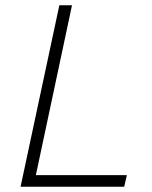

<svg xmlns="http://www.w3.org/2000/svg" viewBox="-20 -708 578 728"><path d="M58 0 205 -688H253L116 -44H461L451 0Z"/></svg>

Font: Saira ExtraLight
Style: Italic
Weight: 200
Italic angle: -12°
Designer: Hector Gatti with collaboration of the Omnibus-Type team
Foundry: Omnibus-Type
Version: Version 1.100; ttfautohint (v1.8.3)